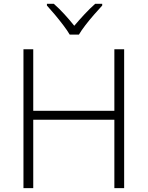

<svg xmlns="http://www.w3.org/2000/svg" viewBox="-20 -967 759 987"><path d="M618.2 0H567.9V-351.6H150.9V0H100.6V-713.9H150.9V-397.5H567.9V-713.9H618.2ZM338.4 -789.1Q326.2 -810.1 305.4 -837.4Q284.7 -864.7 262.2 -891.6Q239.7 -918.5 221.2 -938.5V-947.3H256.8Q284.2 -923.3 312 -892.8Q339.8 -862.3 361.8 -834.5Q385.3 -862.3 413.6 -892.8Q441.9 -923.3 469.2 -947.3H505.4V-938.5Q486.8 -918.5 463.4 -891.6Q439.9 -864.7 418.9 -837.4Q397.9 -810.1 385.7 -789.1Z"/></svg>

Font: Open Sans Light
Style: Regular
Weight: 300
Designer: Monotype Design Team
Foundry: Monotype Imaging Inc.
Version: Version 3.000; ttfautohint (v1.8.4)